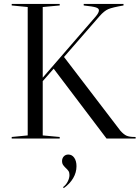

<svg xmlns="http://www.w3.org/2000/svg" viewBox="-20 -710 715 984"><path d="M675 -8V0H526L255 -358L199 -294V-16L286 -8V0H40V-8L122 -16V-674L40 -682V-690H286V-682L199 -674V-312L471 -626Q487 -645 487 -657Q487 -667 471.5 -672Q456 -677 409 -682V-690H613V-682Q555 -672 534.5 -663Q514 -654 491 -628L308 -418L597 -40Q614 -21 628.5 -14.5Q643 -8 671 -8ZM336 187Q336 174 331 166.5Q326 159 316 150Q307 141 302.5 134Q298 127 298 116Q298 101 307 91.5Q316 82 330 82Q349 82 360.5 98.5Q372 115 372 142Q372 174 355 203Q338 232 307 254L303 249Q318 238 327 220.5Q336 203 336 187Z"/></svg>

Font: Libre Caslon Display
Style: Regular
Weight: 400
Designer: Pablo Impallari, Rodrigo Fuenzalida
Foundry: Pablo Impallari, Rodrigo Fuenzalida
Version: Version 1.100; ttfautohint (v1.6) -l 8 -r 50 -G 200 -x 14 -D